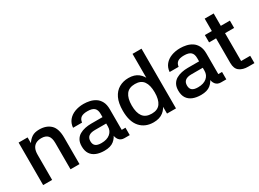

<svg xmlns="http://www.w3.org/2000/svg" viewBox="-33 -1354 2695 1999"><g transform="rotate(-30 1314.0 -354.0)"><path d="M181 0H73V-511H181V-442Q205 -479 238 -500.5Q271 -522 326 -522Q410 -522 460 -475Q510 -428 510 -317V0H402V-316Q402 -378 376.5 -405.5Q351 -433 300 -433Q262 -433 235.5 -419Q209 -405 195 -376.5Q181 -348 181 -301Z M1114 0H1050Q1008 0 985.5 -29Q963 -58 962 -111L979 -108Q962 -56 921.5 -23Q881 10 807 10Q750 10 708.5 -7Q667 -24 644.5 -58.5Q622 -93 622 -148Q622 -194 639.5 -224.5Q657 -255 686.5 -272Q716 -289 752 -296.5Q788 -304 825 -304H962V-344Q962 -391 937.5 -413.5Q913 -436 856 -436Q804 -436 779 -418Q754 -400 749 -361H641Q645 -413 674.5 -449Q704 -485 752 -503.5Q800 -522 859 -522Q894 -522 931 -514Q968 -506 999 -486Q1030 -466 1049.5 -429.5Q1069 -393 1069 -336V-89H1114ZM727 -149Q727 -111 749 -93Q771 -75 819 -75Q886 -75 924 -107Q962 -139 962 -191V-227H826Q776 -227 751.5 -207.5Q727 -188 727 -149Z M1562 -718H1670V0H1562ZM1398 10Q1297 10 1237.5 -57Q1178 -124 1178 -255Q1178 -347 1206 -405.5Q1234 -464 1284 -493Q1334 -522 1398 -522Q1470 -522 1514.5 -487Q1559 -452 1579.5 -392Q1600 -332 1600 -255Q1600 -179 1579.5 -119.5Q1559 -60 1514.5 -25Q1470 10 1398 10ZM1426 -78Q1497 -78 1529.5 -123.5Q1562 -169 1562 -256Q1562 -342 1529.5 -388Q1497 -434 1426 -434Q1353 -434 1319.5 -388Q1286 -342 1286 -256Q1286 -169 1319.5 -123.5Q1353 -78 1426 -78Z M2275 0H2211Q2169 0 2146.5 -29Q2124 -58 2123 -111L2140 -108Q2123 -56 2082.5 -23Q2042 10 1968 10Q1911 10 1869.5 -7Q1828 -24 1805.5 -58.5Q1783 -93 1783 -148Q1783 -194 1800.5 -224.5Q1818 -255 1847.5 -272Q1877 -289 1913 -296.5Q1949 -304 1986 -304H2123V-344Q2123 -391 2098.5 -413.5Q2074 -436 2017 -436Q1965 -436 1940 -418Q1915 -400 1910 -361H1802Q1806 -413 1835.5 -449Q1865 -485 1913 -503.5Q1961 -522 2020 -522Q2055 -522 2092 -514Q2129 -506 2160 -486Q2191 -466 2210.5 -429.5Q2230 -393 2230 -336V-89H2275ZM1888 -149Q1888 -111 1910 -93Q1932 -75 1980 -75Q2047 -75 2085 -107Q2123 -139 2123 -191V-227H1987Q1937 -227 1912.5 -207.5Q1888 -188 1888 -149Z M2613 -423H2504V-88H2613V0H2538Q2475 0 2435.5 -29Q2396 -58 2396 -127V-423H2312V-511H2396V-660H2504V-511H2613Z"/></g></svg>

Font: 42dot Sans Light SemiBold
Style: Regular
Weight: 600
Version: Version 1.000